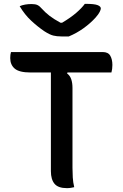

<svg xmlns="http://www.w3.org/2000/svg" viewBox="-20 -970 640 996"><path d="M365 1Q355 3 347 4.5Q339 6 327 6Q282 6 263 -16.5Q244 -39 244 -82V-594H138Q80 -594 56.5 -614Q33 -634 33 -669Q33 -687 37 -700H513Q541 -700 552 -681Q563 -662 563 -633Q563 -611 558 -594H330L328 -589Q343 -578 349.5 -559Q356 -540 356 -514V-100Q356 -75 357.5 -49.5Q359 -24 365 1ZM337 -781H298Q275 -781 256.5 -785.5Q238 -790 210 -808Q176 -831 142 -862.5Q108 -894 82 -938Q108 -949 144 -949Q164 -949 175 -943.5Q186 -938 197 -925Q215 -905 237 -888Q259 -871 294 -852H302Q346 -878 375 -903Q404 -928 420 -950H426Q469 -950 486 -943.5Q503 -937 503 -926Q503 -920 497 -908Q491 -896 476 -879Q450 -850 414 -824Q378 -798 337 -781Z"/></svg>

Font: Recursive Sn Csl St Med
Style: Regular
Weight: 500
Version: Version 1.079;hotconv 1.0.112;makeotfexe 2.5.65598; ttfautoh